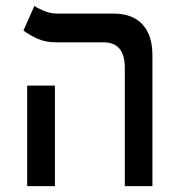

<svg xmlns="http://www.w3.org/2000/svg" viewBox="-20 -632 626 652"><path d="M403.8 0V-402.3Q403.8 -488.3 331.1 -488.3H170.4Q134.3 -488.3 106.9 -500.7Q79.6 -513.2 59.6 -528.3L96.7 -611.8Q107.9 -604 129.4 -595Q150.9 -585.9 174.3 -585.9H365.7Q429.7 -585.9 463.6 -549.3Q497.6 -512.7 497.6 -444.3V0ZM72.3 0V-341.3H166.5V0Z"/></svg>

Font: CaskaydiaMono NF
Style: Regular
Weight: 400
Designer: Aaron Bell
Foundry: Saja Typeworks
Version: Version 2111.001; ttfautohint (v1.8.4);Nerd Fonts 3.1.1